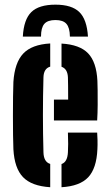

<svg xmlns="http://www.w3.org/2000/svg" viewBox="-20 -795 470 824"><path d="M37.5 -154.5Q36.5 -177.5 36 -215.8Q35.5 -254 35.5 -297.5Q35.5 -341 36 -380Q36.5 -419 37.5 -443.5Q43 -526.5 79.8 -565.2Q116.5 -604 195.5 -608.5V-509Q167.5 -501 166.5 -463Q162 -301 166.5 -141.5Q167.5 -100 195.5 -91.5V8.5Q115.5 3.5 78.8 -34.8Q42 -73 37.5 -154.5ZM211.5 -278V-367.5H272.5Q272.5 -401 272.2 -427.8Q272 -454.5 271.5 -463Q270 -499.5 244 -508.5V-608Q322.5 -603.5 358.2 -566Q394 -528.5 398 -448.5Q398.5 -436.5 399 -408.2Q399.5 -380 399.2 -345Q399 -310 397 -278ZM244 8.5V-91Q269.5 -99.5 271.5 -141.5Q273.5 -171 271.5 -226H397Q398 -216.5 398.5 -194.2Q399 -172 398 -154.5Q394.5 -72.5 358.5 -34.2Q322.5 4 244 8.5ZM218 -775Q147 -775 114.5 -743.2Q82 -711.5 78 -638H156Q156 -676 170.2 -692.5Q184.5 -709 218 -709Q251 -709 265.2 -692.5Q279.5 -676 280 -638H357.5Q353 -711.5 320.5 -743.2Q288 -775 218 -775Z"/></svg>

Font: Big Shoulders Stencil Display ExtraBold
Style: Regular
Weight: 800
Designer: Patric King
Foundry: XO Type Co
Version: Version 1.000